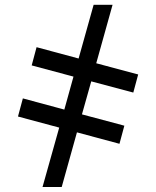

<svg xmlns="http://www.w3.org/2000/svg" viewBox="-20 -751 640 787"><path d="M546.4 -445.8 526.4 -371.6 354 -417.5 315.9 -282.2 489.7 -235.8 469.7 -161.6 295.4 -208.5 232.9 15.6H154.3L222.7 -228L53.7 -273.4L73.7 -347.7L243.7 -301.8L281.2 -437L109.9 -482.9L129.9 -557.6L302.2 -511.2L363.8 -731.4H441.4L374.5 -491.7Z"/></svg>

Font: Cousine
Style: Regular
Weight: 400
Monospace: yes
Designer: Steve Matteson
Foundry: Monotype Imaging Inc.
Version: Version 1.21